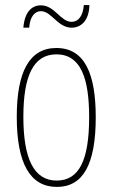

<svg xmlns="http://www.w3.org/2000/svg" viewBox="-20 -726 443 756"><path d="M72 -617H95C98 -662 118 -682 141 -682C183 -682 207 -617 262 -617C299 -617 331 -645 332 -706H310C307 -664 289 -640 262 -640C218 -640 196 -705 141 -705C106 -705 77 -680 72 -617ZM357 -264C357 -433 315 -537 202 -537C96 -537 46 -444 46 -266C46 -80 100 10 204 10C306 10 357 -77 357 -264ZM72 -266C72 -424 110 -512 202 -512C298 -512 331 -418 331 -265C331 -94 291 -15 203 -15C113 -15 72 -102 72 -266Z"/></svg>

Font: Noto Sans Sinhala ExtraCondensed Thin
Style: Regular
Weight: 100
Width: 2
Designer: Jelle Bosma - Monotype Design Team
Foundry: Monotype Imaging Inc.
Version: Version 2.006